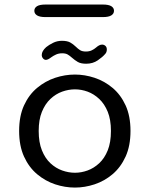

<svg xmlns="http://www.w3.org/2000/svg" viewBox="-20 -816 659 846"><path d="M310.2 10.5Q266.3 10.5 223 -3.8Q179.7 -18.2 143.6 -48.4Q107.5 -78.7 85.9 -126Q64.3 -173.3 64.3 -239Q64.3 -304.7 85.9 -351.8Q107.5 -398.8 143.6 -428.8Q179.7 -458.8 223 -473.2Q266.3 -487.5 310.2 -487.5Q353.5 -487.5 396.8 -473.2Q440.2 -458.8 476 -428.8Q511.8 -398.8 533.4 -351.8Q555 -304.7 555 -239Q555 -173.3 533.4 -126Q511.8 -78.7 476 -48.4Q440.2 -18.2 396.8 -3.8Q353.5 10.5 310.2 10.5ZM310.2 -54.8Q338.2 -54.8 366 -64.9Q393.8 -75 417.2 -96.8Q440.7 -118.7 454.8 -153.8Q468.8 -188.8 468.8 -239Q468.8 -288.5 454.8 -323.2Q440.7 -358 417.2 -380Q393.8 -402 366 -412.2Q338.2 -422.3 310.2 -422.3Q282.2 -422.3 253.8 -412.2Q225.5 -402 202.1 -380Q178.7 -358 164.6 -323.2Q150.5 -288.5 150.5 -239Q150.5 -188.8 164.6 -153.8Q178.7 -118.7 202.1 -96.8Q225.5 -75 253.8 -64.9Q282.2 -54.8 310.2 -54.8ZM359.7 -535.2Q336.2 -535.2 322.8 -543Q309.5 -550.8 297.2 -561.7Q286.8 -571 277.8 -576.1Q268.7 -581.2 254 -581.2Q239 -581.2 227 -575.8Q215 -570.3 206 -563.7Q191.2 -552.2 182.2 -552.2Q175 -552.2 169.5 -558.7Q164 -565.2 164 -573.8Q164 -590.8 183.3 -608.2Q196 -618.5 213.9 -627.3Q231.8 -636.2 252.7 -636.2Q276.3 -636.2 289.5 -628.8Q302.7 -621.3 314 -610.3Q323.7 -600.7 333.1 -594.8Q342.5 -589 358.5 -589Q373.2 -589 384 -594.1Q394.8 -599.2 403 -606.3Q409.5 -612.2 416.2 -615.8Q423 -619.5 430 -619.5Q438 -619.5 444.3 -614Q450.7 -608.5 450.7 -597.8Q450.7 -585.3 442.8 -577.5Q432.3 -565 410.7 -550.1Q389 -535.2 359.7 -535.2ZM131.3 -768.5Q131.3 -781.3 143.2 -788.7Q155.2 -796 180.3 -796H433.3Q458.5 -796 470.4 -788.7Q482.3 -781.3 482.3 -768.5Q482.3 -755.7 470.4 -748.2Q458.5 -740.7 433.3 -740.7H180.3Q155.2 -740.7 143.2 -748.2Q131.3 -755.7 131.3 -768.5Z"/></svg>

Font: Sono ExtraLight
Style: Regular
Weight: 200
Designer: Tyler Finck
Foundry: Tyler Finck
Version: Version 2.112